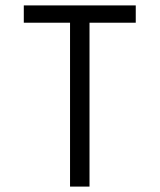

<svg xmlns="http://www.w3.org/2000/svg" viewBox="-20 -690 590 710"><path d="M239 0V-606H68V-670H482V-606H311V0Z"/></svg>

Font: Lode
Style: Regular
Weight: 400
Monospace: yes
Designer: Belleve Invis
Foundry: Belleve Invis
Version: Version 29.2.0; ttfautohint (v1.8.3)